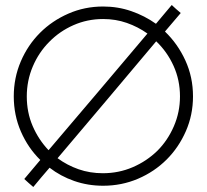

<svg xmlns="http://www.w3.org/2000/svg" viewBox="-20 -734 826 767"><path d="M87 -349Q87 -412 111 -468.5Q135 -525 177 -567Q218 -609 273.5 -633.5Q329 -658 392 -658Q442 -658 486.5 -642.5Q531 -627 569 -600Q470 -482 372 -367Q274 -252 174 -134Q134 -176 110.5 -230.5Q87 -285 87 -349ZM210 -102Q326 -239 407.5 -335.5Q489 -432 604 -569Q648 -527 673.5 -470.5Q699 -414 699 -349Q699 -286 674.5 -229.5Q650 -173 609 -132Q566 -90 510 -66Q454 -42 391 -42Q339 -42 293.5 -58Q248 -74 210 -102ZM178 -64Q222 -30 276.5 -11Q331 8 392 8Q466 8 531.5 -20Q597 -48 646 -97Q694 -145 722.5 -210Q751 -275 751 -349Q751 -426 720.5 -492.5Q690 -559 639 -608Q655 -627 670.5 -645Q686 -663 702 -682Q693 -690 683.5 -698Q674 -706 666 -714Q650 -695 634.5 -676.5Q619 -658 603 -639Q558 -671 504.5 -689.5Q451 -708 392 -708Q318 -708 253 -679.5Q188 -651 140 -603Q91 -554 63 -488.5Q35 -423 35 -349Q35 -274 63.5 -208.5Q92 -143 141 -95Q125 -76 109 -57Q93 -38 77 -19Q85 -11 94.5 -3Q104 5 113 13Q129 -6 145 -25.5Q161 -45 178 -64Z"/></svg>

Font: Josefin Slab Medium
Style: Regular
Weight: 500
Designer: Santiago Orozco
Foundry: Typemade
Version: Version 2.000